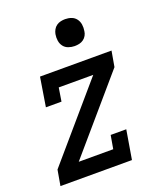

<svg xmlns="http://www.w3.org/2000/svg" viewBox="-139 -838 777 926"><g transform="rotate(-20 250.0 -374.5)"><path d="M10 0 24 -80 342 -450H165L154 -381H74L98 -530H465L451 -450L133 -80H310L322 -149H402L377 0ZM306 -611Q290 -611 274.5 -616.5Q259 -622 249.5 -634.5Q240 -647 237.5 -663.5Q235 -680 238 -697Q240 -708 246 -719Q252 -730 262 -737Q272 -744 283.5 -746.5Q295 -749 306 -749Q323 -749 338 -743.5Q353 -738 362.5 -725.5Q372 -713 374.5 -696.5Q377 -680 374 -663Q373 -652 367 -641Q361 -630 351 -623Q341 -616 329.5 -613.5Q318 -611 306 -611Z"/></g></svg>

Font: Iosevka Slab Medium Oblique
Style: Regular
Weight: 500
Italic angle: -9°
Monospace: yes
Designer: Belleve Invis
Foundry: Belleve Invis
Version: Version 11.1.1; ttfautohint (v1.8.3)